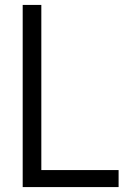

<svg xmlns="http://www.w3.org/2000/svg" viewBox="-20 -760 504 780"><path d="M72.2 0V-740H147.9V-69.1H461.8V0Z"/></svg>

Font: Encode Sans SC Condensed Thin
Style: Regular
Weight: 100
Width: 3
Designer: Multiple Designers
Foundry: Impallari Type
Version: Version 3.002